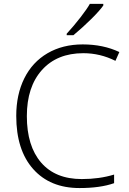

<svg xmlns="http://www.w3.org/2000/svg" viewBox="-20 -951 661 981"><path d="M405.8 -679.2Q271.5 -679.2 194.3 -593.3Q117.2 -507.3 117.2 -357.9Q117.2 -205.1 189.9 -120.6Q262.7 -36.1 397.9 -36.1Q487.8 -36.1 563 -59.1V-15.1Q492.2 9.8 386.2 9.8Q235.8 9.8 149.4 -87.4Q63 -184.6 63 -358.9Q63 -467.8 104.2 -550.8Q145.5 -633.8 222.9 -679Q300.3 -724.1 402.8 -724.1Q507.3 -724.1 589.8 -685.1L569.8 -640.1Q491.7 -679.2 405.8 -679.2ZM320.8 -778.8Q356.4 -817.4 391.4 -862.5Q426.3 -907.7 439 -931.2H507.8V-922.9Q490.2 -897.5 448 -855.5Q405.8 -813.5 355 -771H320.8Z"/></svg>

Font: Zoram GWebM Light
Style: Regular
Weight: 300
Foundry: Ascender Corporation
Version: Version 1.000